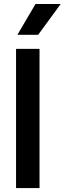

<svg xmlns="http://www.w3.org/2000/svg" viewBox="-20 -955 328 975"><path d="M61.5 -707H180.7V0H61.5ZM68.4 -778.3 160.2 -934.6H288.1L173.8 -778.3Z"/></svg>

Font: Wanted Sans SemiBold
Style: Regular
Weight: 600
Designer: Original Design by Kil Hyung-jin and Kang Hanbin, Wanted Lab, Inc; Hangeul from Source Han Sans by Jang Soo-young and Ka
Foundry: Wanted Lab, Inc.
Version: Version 1.003